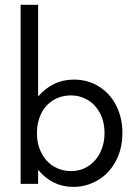

<svg xmlns="http://www.w3.org/2000/svg" viewBox="-20 -749 553 782"><path d="M64 -729.5H135.3V-356Q194.8 -424.8 280.3 -424.8Q338.9 -424.8 384 -396Q429.2 -367.2 453.9 -317.9Q478.5 -268.6 478.5 -208.5Q478.5 -141.6 450.9 -91.3Q423.3 -41 377.4 -14.4Q331.5 12.2 278.8 12.2Q192.4 12.2 135.3 -57.6V0H64ZM149.4 -125Q168 -89.4 199.5 -70.8Q231 -52.2 268.6 -52.2Q310.1 -52.2 341.3 -73.5Q372.6 -94.7 389.2 -129.9Q405.8 -165 405.8 -205.1Q405.8 -253.9 386.7 -289.1Q367.7 -324.2 336.4 -342.3Q305.2 -360.4 270 -360.4Q228 -360.4 196.3 -340.6Q164.6 -320.8 147.5 -285.9Q130.4 -251 130.4 -207.5Q130.4 -160.2 149.4 -125Z"/></svg>

Font: NMS Futura Pro Book
Style: Regular
Weight: 400
Designer: Blend3rman
Version: Version 0.1